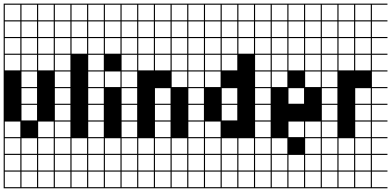

<svg xmlns="http://www.w3.org/2000/svg" viewBox="-20 -747 2131 1046"><path d="M363.6 278.8H0V187.9H6.1V272.7H90.9V187.9H97V272.7H181.8V187.9H187.9V272.7H272.7V187.9H0V-727.3H363.6V-721.2H278.8V-636.4H363.6V-630.3H278.8V-545.5H363.6V-539.4H278.8V-454.5H363.6V-448.5H278.8V-363.6H363.6V-357.6H278.8V-272.7H363.6V-266.7H278.8V-181.8H363.6V-175.8H278.8V-90.9H363.6V-84.8H278.8V0H363.6V6.1H278.8V90.9H363.6V97H278.8V181.8H363.6V187.9H278.8V272.7H363.6ZM90.9 -636.4V-721.2H6.1V-636.4ZM187.9 -636.4H272.7V-721.2H187.9ZM97 -636.4H181.8V-721.2H97ZM6.1 -545.5H90.9V-630.3H6.1ZM187.9 -545.5H272.7V-630.3H187.9ZM97 -545.5H181.8V-630.3H97ZM6.1 -454.5H90.9V-539.4H6.1ZM187.9 -454.5H272.7V-539.4H187.9ZM97 -454.5H181.8V-539.4H97ZM6.1 -363.6H90.9V-448.5H6.1ZM187.9 -363.6H272.7V-448.5H187.9ZM97 -363.6H181.8V-448.5H97ZM97 -272.7H181.8V-357.6H97ZM97 -181.8H181.8V-266.7H97ZM97 -90.9H181.8V-175.8H97ZM187.9 0H272.7V-84.8H187.9ZM6.1 0H90.9V-84.8H6.1ZM187.9 90.9H272.7V6.1H187.9ZM97 90.9H181.8V6.1H97ZM6.1 90.9H90.9V6.1H6.1ZM97 181.8H181.8V97H97ZM6.1 181.8H90.9V97H6.1ZM187.9 181.8H272.7V97H187.9Z M363.6 278.8V187.9H369.7V272.7H454.5V187.9H363.6V-727.3H545.5V-721.2H460.6V-636.4H545.5V-630.3H460.6V-545.5H545.5V-539.4H460.6V-454.5H545.5V-448.5H460.6V-363.6H545.5V-357.6H460.6V-272.7H545.5V-266.7H460.6V-181.8H545.5V-175.8H460.6V-90.9H545.5V-84.8H460.6V0H545.5V6.1H460.6V90.9H545.5V97H460.6V181.8H545.5V187.9H460.6V272.7H545.5V278.8ZM454.5 -636.4V-721.2H369.7V-636.4ZM369.7 -545.5H454.5V-630.3H369.7ZM369.7 -454.5H454.5V-539.4H369.7ZM369.7 90.9H454.5V6.1H369.7ZM369.7 181.8H454.5V97H369.7Z M545.5 278.8V187.9H551.5V272.7H636.4V187.9H545.5V-727.3H727.3V-721.2H642.4V-636.4H727.3V-630.3H642.4V-545.5H727.3V-539.4H642.4V-454.5H727.3V-448.5H642.4V-363.6H727.3V-357.6H642.4V-272.7H727.3V-266.7H642.4V-181.8H727.3V-175.8H642.4V-90.9H727.3V-84.8H642.4V0H727.3V6.1H642.4V90.9H727.3V97H642.4V181.8H727.3V187.9H642.4V272.7H727.3V278.8ZM551.5 -636.4H636.4V-721.2H551.5ZM551.5 -545.5H636.4V-630.3H551.5ZM551.5 -454.5H636.4V-539.4H551.5ZM551.5 -272.7H636.4V-357.6H551.5ZM551.5 90.9H636.4V6.1H551.5ZM636.4 97H551.5V181.8H636.4Z M1090.9 278.8H727.3V187.9H733.3V272.7H818.2V187.9H824.2V272.7H909.1V187.9H915.2V272.7H1000V187.9H727.3V-727.3H1090.9V-721.2H1006.1V-636.4H1090.9V-630.3H1006.1V-545.5H1090.9V-539.4H1006.1V-454.5H1090.9V-448.5H1006.1V-363.6H1090.9V-357.6H1006.1V-272.7H1090.9V-266.7H1006.1V-181.8H1090.9V-175.8H1006.1V-90.9H1090.9V-84.8H1006.1V0H1090.9V6.1H1006.1V90.9H1090.9V97H1006.1V181.8H1090.9V187.9H1006.1V272.7H1090.9ZM818.2 -636.4V-721.2H733.3V-636.4ZM824.2 -636.4H909.1V-721.2H824.2ZM915.2 -636.4H1000V-721.2H915.2ZM733.3 -545.5H818.2V-630.3H733.3ZM824.2 -545.5H909.1V-630.3H824.2ZM915.2 -545.5H1000V-630.3H915.2ZM733.3 -454.5H818.2V-539.4H733.3ZM824.2 -454.5H909.1V-539.4H824.2ZM915.2 -454.5H1000V-539.4H915.2ZM733.3 -363.6H818.2V-448.5H733.3ZM824.2 -363.6H909.1V-448.5H824.2ZM915.2 -363.6H1000V-448.5H915.2ZM915.2 -272.7H1000V-357.6H915.2ZM824.2 -181.8H909.1V-266.7H824.2ZM824.2 -90.9H909.1V-175.8H824.2ZM824.2 0H909.1V-84.8H824.2ZM915.2 90.9H1000V6.1H915.2ZM824.2 90.9H909.1V6.1H824.2ZM733.3 90.9H818.2V6.1H733.3ZM824.2 181.8H909.1V97H824.2ZM733.3 181.8H818.2V97H733.3ZM915.2 181.8H1000V97H915.2Z M1363.6 -636.4V-721.2H1278.8V-636.4ZM1363.6 -545.5V-630.3H1278.8V-545.5ZM1272.7 -545.5V-630.3H1187.9V-545.5ZM1181.8 -545.5V-630.3H1097V-545.5ZM1363.6 -454.5V-539.4H1278.8V-454.5ZM1272.7 -454.5V-539.4H1187.9V-454.5ZM1181.8 -454.5V-539.4H1097V-454.5ZM1272.7 -363.6V-448.5H1187.9V-363.6ZM1181.8 -363.6V-448.5H1097V-363.6ZM1181.8 -272.7V-357.6H1097V-272.7ZM1272.7 -181.8V-266.7H1187.9V-181.8ZM1272.7 -90.9V-175.8H1187.9V-90.9ZM1181.8 0V-84.8H1097V0ZM1363.6 90.9V6.1H1278.8V90.9ZM1272.7 90.9V6.1H1187.9V90.9ZM1181.8 90.9V6.1H1097V90.9ZM1363.6 272.7V187.9H1278.8V272.7ZM1181.8 -636.4V-721.2H1097V-636.4ZM1272.7 -636.4V-721.2H1187.9V-636.4ZM1181.8 97H1097V181.8H1181.8ZM1272.7 97H1187.9V181.8H1272.7ZM1363.6 181.8V97H1278.8V181.8ZM1272.7 272.7V187.9H1187.9V272.7ZM1181.8 272.7V187.9H1097V272.7ZM1454.5 278.8H1090.9V-727.3H1454.5V-721.2H1369.7V-636.4H1454.5V-630.3H1369.7V-545.5H1454.5V-539.4H1369.7V-454.5H1454.5V-448.5H1369.7V-363.6H1454.5V-357.6H1369.7V-272.7H1454.5V-266.7H1369.7V-181.8H1454.5V-175.8H1369.7V-90.9H1454.5V-84.8H1369.7V0H1454.5V6.1H1369.7V90.9H1454.5V97H1369.7V181.8H1454.5V187.9H1369.7V272.7H1454.5Z M1818.2 278.8H1454.5V187.9H1460.6V272.7H1545.5V187.9H1551.5V272.7H1636.4V187.9H1642.4V272.7H1727.3V187.9H1454.5V-727.3H1818.2V-721.2H1733.3V-636.4H1818.2V-630.3H1733.3V-545.5H1818.2V-539.4H1733.3V-454.5H1818.2V-448.5H1733.3V-363.6H1818.2V-357.6H1733.3V-272.7H1818.2V-266.7H1733.3V-181.8H1818.2V-175.8H1733.3V-90.9H1818.2V-84.8H1733.3V0H1818.2V6.1H1733.3V90.9H1818.2V97H1733.3V181.8H1818.2V187.9H1733.3V272.7H1818.2ZM1551.5 -636.4H1636.4V-721.2H1551.5ZM1642.4 -636.4H1727.3V-721.2H1642.4ZM1460.6 -636.4H1545.5V-721.2H1460.6ZM1642.4 -545.5H1727.3V-630.3H1642.4ZM1460.6 -545.5H1545.5V-630.3H1460.6ZM1551.5 -545.5H1636.4V-630.3H1551.5ZM1642.4 -454.5H1727.3V-539.4H1642.4ZM1460.6 -454.5H1545.5V-539.4H1460.6ZM1551.5 -454.5H1636.4V-539.4H1551.5ZM1642.4 -363.6H1727.3V-448.5H1642.4ZM1460.6 -363.6H1545.5V-448.5H1460.6ZM1551.5 -363.6H1636.4V-448.5H1551.5ZM1460.6 -272.7H1545.5V-357.6H1460.6ZM1642.4 -272.7H1727.3V-357.6H1642.4ZM1551.5 -181.8H1636.4V-266.7H1551.5ZM1551.5 0H1636.4V-84.8H1551.5ZM1642.4 0H1727.3V-84.8H1642.4ZM1642.4 90.9H1727.3V6.1H1642.4ZM1460.6 90.9H1545.5V6.1H1460.6ZM1551.5 181.8H1636.4V97H1551.5ZM1460.6 181.8H1545.5V97H1460.6ZM1727.3 97H1642.4V181.8H1727.3Z M2090.9 278.8H1818.2V187.9H1824.2V272.7H1909.1V187.9H1915.2V272.7H2000V187.9H1818.2V-727.3H2090.9V-721.2H2006.1V-636.4H2090.9V-630.3H2006.1V-545.5H2090.9V-539.4H2006.1V-454.5H2090.9V-448.5H2006.1V-363.6H2090.9V-357.6H2006.1V-272.7H2090.9V-266.7H2006.1V-181.8H2090.9V-175.8H2006.1V-90.9H2090.9V-84.8H2006.1V0H2090.9V6.1H2006.1V90.9H2090.9V97H2006.1V181.8H2090.9V187.9H2006.1V272.7H2090.9ZM1909.1 -636.4V-721.2H1824.2V-636.4ZM1915.2 -636.4H2000V-721.2H1915.2ZM1824.2 -545.5H1909.1V-630.3H1824.2ZM1915.2 -545.5H2000V-630.3H1915.2ZM1824.2 -454.5H1909.1V-539.4H1824.2ZM1915.2 -454.5H2000V-539.4H1915.2ZM1824.2 -363.6H1909.1V-448.5H1824.2ZM1915.2 -363.6H2000V-448.5H1915.2ZM1915.2 -181.8H2000V-266.7H1915.2ZM1915.2 -90.9H2000V-175.8H1915.2ZM1915.2 0H2000V-84.8H1915.2ZM1824.2 90.9H1909.1V6.1H1824.2ZM1915.2 90.9H2000V6.1H1915.2ZM1824.2 181.8H1909.1V97H1824.2ZM1915.2 181.8H2000V97H1915.2Z"/></svg>

Font: Micro 5 Charted
Style: Regular
Weight: 400
Designer: Sarah Cadigan-Fried
Version: Version 1.000; ttfautohint (v1.8.4.7-5d5b)